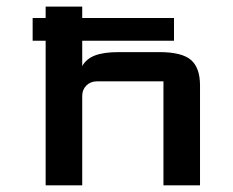

<svg xmlns="http://www.w3.org/2000/svg" viewBox="-20 -557 699 577"><path d="M502.9 -434.6H78.1V-502.9H502.9ZM227.1 -537.1V-358.4Q239.3 -380.4 265.6 -390.4Q292 -400.4 336.9 -400.4H459Q526.4 -400.4 553.7 -377Q581.1 -353.5 581.1 -300.3V0H471.2V-312.5H271Q252 -312.5 239.5 -300Q227.1 -287.6 227.1 -268.6V0H117.2V-537.1Z"/></svg>

Font: Squarish Sans CT
Style: Regular
Weight: 400
Version: Version 0.9